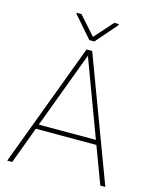

<svg xmlns="http://www.w3.org/2000/svg" viewBox="-130 -981 857 1067"><g transform="rotate(15 298.5 -447.0)"><path d="M472.2 -212.4H124L44.9 0H16.1L282.2 -710.9H314.5L580.6 0H551.8ZM133.8 -238.8H462.4L298.3 -679.2ZM298.3 -787.6 393.1 -893.6H418.9V-887.2L312.5 -765.1H283.7L176.3 -888.2V-893.6H204.1Z"/></g></svg>

Font: Roboto Thin
Style: Regular
Weight: 250
Designer: Google
Version: Version 2.134; 2016